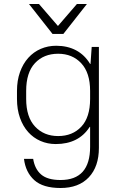

<svg xmlns="http://www.w3.org/2000/svg" viewBox="-20 -735 610 961"><path d="M259 -14Q218 -14 182.5 -29.5Q147 -45 121 -74Q95 -103 80 -145Q65 -187 65 -240V-280Q65 -332 80 -374Q95 -416 121.5 -445.5Q148 -475 184 -490.5Q220 -506 261 -506Q318 -506 361 -483Q404 -460 431 -415H433L439 -500H475V5Q475 99 424.5 152.5Q374 206 283 206Q195 206 151.5 166.5Q108 127 100 60H146Q154 111 186 138.5Q218 166 283 166Q431 166 431 0V-100H429Q374 -14 259 -14ZM271 -54Q343 -54 387 -101Q431 -148 431 -240V-280Q431 -371 386.5 -418.5Q342 -466 271 -466Q199 -466 155 -419Q111 -372 111 -280V-240Q111 -149 155.5 -101.5Q200 -54 271 -54ZM125 -715H175L270 -605L365 -715H415L297 -565H243Z"/></svg>

Font: PT Root UI Light
Style: Regular
Weight: 300
Designer: Vitaly Kuzmin
Foundry: ParaType Ltd.
Version: Version 2.000G